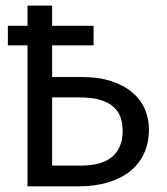

<svg xmlns="http://www.w3.org/2000/svg" viewBox="-20 -658 590 678"><path d="M164.1 -386.2V-498H310.5V-566.9H164.1V-638.2H77.1V-566.9H7.8V-498H77.1V0H257.8C295.9 0 330.2 -4.6 360.8 -13.7C391.4 -22.8 417.5 -35.9 439 -53C460.4 -70.1 477 -91.1 488.5 -116C500.1 -140.9 505.9 -169.3 505.9 -201.2C505.9 -226.9 500.9 -251.1 491 -273.7C481 -296.3 466.1 -315.9 446.3 -332.5C426.4 -349.1 401.6 -362.2 371.8 -371.8C342 -381.4 307.1 -386.2 267.1 -386.2ZM413.1 -194.8C413.1 -156.4 401 -126.5 377 -105.2C352.9 -83.9 315.3 -73.2 264.2 -73.2H164.1V-314H261.2C289.6 -314 313.3 -311.2 332.5 -305.7C351.7 -300.1 367.4 -292.2 379.4 -282C391.4 -271.7 400.1 -259.3 405.3 -244.6C410.5 -230 413.1 -213.4 413.1 -194.8Z"/></svg>

Font: CodeNewRoman Nerd Font Mono
Style: Regular
Weight: 400
Monospace: yes
Designer: Sam Radian
Foundry: Code New Roman
Version: Version 2.00 November 29, 2014;Nerd Fonts 3.2.1